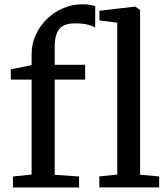

<svg xmlns="http://www.w3.org/2000/svg" viewBox="-20 -849 759 870"><path d="M38.7 0.4V-49.3L123.2 -58.1V-488.4H29.2L28.9 -534.6L123.2 -554V-602.7Q123.2 -650.1 142.2 -691.4Q161.2 -732.7 193.5 -763.7Q225.8 -794.7 266.9 -812.1Q308 -829.5 352.1 -829.5Q376.3 -829.5 389.7 -826.7Q403.1 -823.9 411.6 -820.8L411.1 -723.6Q402.1 -731 377.9 -737.2Q353.6 -743.3 320.2 -743Q288.2 -743.3 267.9 -733Q247.6 -722.7 237.7 -699Q227.9 -675.3 227.9 -635.1V-555.3H365.8V-488.4H227.9V-56.8L338.3 -49.3V0.4ZM511.2 -58.1V-746.2L430.4 -756.5V-800.3L591.4 -819.1H592.8L614.8 -803.8V-57.2L701.2 -49.6V0H430.1V-49.6Z"/></svg>

Font: Merriweather Light
Style: Regular
Weight: 300
Designer: Eben Sorkin
Foundry: Eben Sorkin
Version: Version 2.100